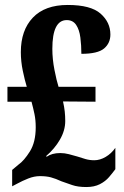

<svg xmlns="http://www.w3.org/2000/svg" viewBox="-20 -744 501 774"><path d="M328 10Q294 10 271 2Q248 -6 228 -13Q204 -24 185.5 -29Q167 -34 141 -34Q118 -34 94 -24.5Q70 -15 50 -4L29 7V-59L54 -80Q77 -96 100.5 -133.5Q124 -171 124 -231Q124 -260 119 -284Q114 -308 107 -334H10V-394H88Q80 -420 72 -458Q64 -496 64 -534Q64 -622 112.5 -673Q161 -724 253 -724Q346 -724 385.5 -689Q425 -654 425 -605Q425 -570 399.5 -548.5Q374 -527 308 -527Q308 -561 304 -592.5Q300 -624 287 -643.5Q274 -663 249 -663Q191 -663 191 -547Q191 -506 199.5 -462.5Q208 -419 216 -394H365V-334L234 -335Q239 -313 241 -294.5Q243 -276 243 -256Q243 -218 221.5 -181Q200 -144 166 -115L168 -112Q189 -127 223 -127Q240 -127 257.5 -122.5Q275 -118 292 -113Q307 -108 324 -103Q341 -98 360 -98Q383 -98 406 -111.5Q429 -125 445 -148V-62Q434 -47 419.5 -30Q405 -13 382.5 -1.5Q360 10 328 10Z"/></svg>

Font: Noto Serif Tamil ExtraCondensed ExtraBold
Style: Italic
Weight: 800
Width: 2
Italic angle: -12°
Designer: Indian Type Foundry, Tom Grace, and the Monotype Design Team
Foundry: Monotype Imaging Inc.
Version: Version 2.003; ttfautohint (v1.8.4.7-5d5b)